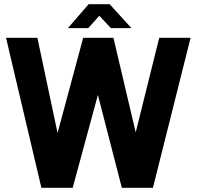

<svg xmlns="http://www.w3.org/2000/svg" viewBox="-20 -894 936 914"><path d="M560 0 446 -442 326 0H177L9 -713V-714H158L254 -261L376 -714H520L626 -264L738 -714H887V-713L708 0ZM508 -760 453 -819 400 -760H304V-761L402 -874H502L605 -761V-760Z"/></svg>

Font: Foldit Thin SemiBold
Style: Regular
Weight: 600
Version: Version 1.003